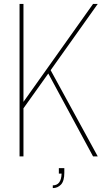

<svg xmlns="http://www.w3.org/2000/svg" viewBox="-20 -800 558 982"><path d="M250 162V148Q293 148 295 88H281V60H309V83Q309 126 292 144Q275 162 250 162ZM480 0H456L227 -424L100 -246V0H80V-780H100V-279L456 -780H480L239 -441Z"/></svg>

Font: Tanohe Sans Thin
Style: Regular
Weight: 100
Designer: Village Type and Design LLC & Cristiano Sobral
Foundry: Cooper Hewitt Smithsonian Design Museum
Version: Version 1.00;September 29, 2021;FontCreator 13.0.0.2655 64-b